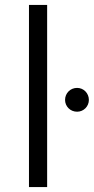

<svg xmlns="http://www.w3.org/2000/svg" viewBox="-20 -762 382 782"><path d="M172 0V-742H98V0ZM294 -307C321 -307 342 -329 342 -355C342 -382 321 -404 294 -404C266 -404 245 -382 245 -355C245 -329 266 -307 294 -307Z"/></svg>

Font: Montserrat-Alt1
Style: Regular
Weight: 400
Designer: Differentunic
Foundry: Differentunic
Version: Version 7.222